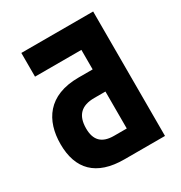

<svg xmlns="http://www.w3.org/2000/svg" viewBox="-168 -834 899 954"><g transform="rotate(-30 281.5 -357.0)"><path d="M91 -578H357V-466H276C100 -466 33 -358 33 -224C33 -80 110 0 270 0H503V-714H91ZM293 -339H357V-127H284C214 -127 182 -161 182 -228C182 -303 219 -339 293 -339Z"/></g></svg>

Font: Noto Sans Mono SemiCondensed ExtraBold
Style: Regular
Weight: 800
Width: 4
Designer: Monotype Design Team
Foundry: Monotype Imaging Inc.
Version: Version 2.014